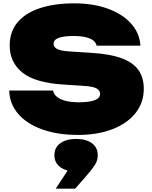

<svg xmlns="http://www.w3.org/2000/svg" viewBox="-20 -788 910 1147"><path d="M35 -247H297Q301 -225 320 -209.5Q339 -194 372 -185.5Q405 -177 451 -177Q511 -177 544.5 -189Q578 -201 578 -228Q578 -246 559 -258.5Q540 -271 481 -275L357 -283Q188 -294 113 -355Q38 -416 38 -516Q38 -600 86 -656Q134 -712 220.5 -740Q307 -768 423 -768Q536 -768 623.5 -736.5Q711 -705 762.5 -648Q814 -591 819 -515H557Q554 -533 537.5 -546Q521 -559 491 -566Q461 -573 418 -573Q363 -573 331.5 -562Q300 -551 300 -526Q300 -509 318.5 -497Q337 -485 390 -481L530 -472Q640 -465 708 -439.5Q776 -414 807.5 -369Q839 -324 839 -258Q839 -175 790 -113Q741 -51 652.5 -16.5Q564 18 446 18Q324 18 232 -15Q140 -48 88.5 -108Q37 -168 35 -247ZM313 339 384 231Q359 224 341 211Q305 185 305 139Q305 93 340.5 67.5Q376 42 435 42Q494 42 529 67.5Q564 93 564 140Q564 171 546.5 198Q529 225 493 266L429 339Z"/></svg>

Font: Bounded
Style: Regular
Weight: 900
Designer: Vlad Churkin
Version: Version 1.0